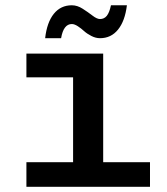

<svg xmlns="http://www.w3.org/2000/svg" viewBox="-20 -715 640 735"><path d="M152.8 -568.8Q159.7 -629.4 186 -662.1Q212.4 -694.8 254.9 -694.8Q275.9 -694.8 296.4 -681.6Q316.9 -668.5 334 -655.3Q351.1 -642.1 362.8 -642.1Q378.9 -642.1 388.9 -654.5Q398.9 -667 404.8 -694.8H465.8Q458.5 -634.8 431.9 -601.8Q405.3 -568.8 362.8 -568.8Q346.2 -568.8 329.6 -577.4Q313 -585.9 302 -595.9Q291 -606 278.1 -614.5Q265.1 -623 254.9 -623Q223.1 -623 213.9 -568.8ZM81.1 0V-94.2H259.8V-418.9H81.1V-509.8H375V-94.2H554.2V0Z"/></svg>

Font: Office Code Pro Medium
Style: Regular
Weight: 500
Designer: Nathan Rutzky & Paul D. Hunt
Foundry: Adobe Systems Incorporated
Version: Version 1.004;PS 001.004;hotconv 1.0.70;makeotf.lib2.5.58329